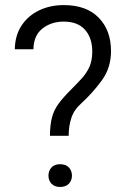

<svg xmlns="http://www.w3.org/2000/svg" viewBox="-20 -741 503 766"><path d="M253.9 -199.2H179.2Q179.7 -243.7 187.5 -272.9Q195.3 -302.2 213.4 -326.9Q231.4 -351.6 261.7 -381.8Q286.1 -406.2 305.7 -427.5Q325.2 -448.7 336.7 -474.1Q348.1 -499.5 348.1 -535.2Q348.1 -589.8 319.1 -622.3Q290 -654.8 234.4 -654.8Q184.6 -654.8 149.4 -627.2Q114.3 -599.6 113.3 -544.4H39.1Q40 -600.1 66.2 -639.4Q92.3 -678.7 136.2 -699.7Q180.2 -720.7 234.4 -720.7Q324.7 -720.7 373.8 -670.4Q422.9 -620.1 422.9 -537.1Q422.9 -471.7 387.7 -422.4Q352.5 -373 303.7 -328.1Q274.9 -302.7 264.4 -269.8Q253.9 -236.8 253.9 -199.2ZM173.3 -40Q173.3 -59.6 185.3 -72.8Q197.3 -85.9 219.7 -85.9Q242.7 -85.9 254.9 -72.8Q267.1 -59.6 267.1 -40Q267.1 -21.5 254.9 -8.3Q242.7 4.9 219.7 4.9Q197.3 4.9 185.3 -8.3Q173.3 -21.5 173.3 -40Z"/></svg>

Font: Vazirmatn FD Light
Style: Regular
Weight: 300
Designer: Saber Rastikerdar
Foundry: Saber Rastikerdar
Version: Version 33.003